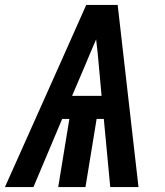

<svg xmlns="http://www.w3.org/2000/svg" viewBox="-46 -755 666 775"><path d="M-26 0 193 -490 302 -735H429L513 0H399L373 -275H344L299 0H189L234 -275H205L89 0ZM245 -368H364L353 -490Q351 -517 348 -543.5Q345 -570 342 -596Q331 -570 319.5 -543.5Q308 -517 297 -490Z"/></svg>

Font: Iosevka SS04 Extended Oblique
Style: Bold
Weight: 700
Width: 7
Italic angle: -9°
Monospace: yes
Designer: Belleve Invis
Foundry: Belleve Invis
Version: Version 19.0.0; ttfautohint (v1.8.4)